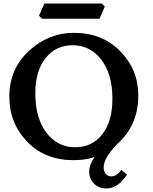

<svg xmlns="http://www.w3.org/2000/svg" viewBox="-20 -887 855 1075"><path d="M391.6 9.8Q231 9.8 131.6 -94.2Q32.2 -198.2 32.2 -346.7Q32.2 -500.5 141.6 -601.8Q251 -703.1 394.5 -703.1Q552.7 -703.1 653.6 -599.9Q754.4 -496.6 754.4 -351.6Q754.4 -196.8 650.4 -93.5Q546.4 9.8 391.6 9.8ZM400.9 -62.5Q495.6 -62.5 552.5 -134.8Q609.4 -207 609.4 -334.5Q609.4 -471.2 547.4 -552.5Q485.4 -633.8 386.7 -633.8Q293 -633.8 235.4 -562Q177.7 -490.2 177.7 -364.3Q177.7 -225.6 240 -144Q302.2 -62.5 400.9 -62.5ZM577.1 168Q533.2 168 506.3 141.1Q479.5 114.3 479.5 74.2Q479.5 -8.8 610.4 -95.7L650.4 -93.8Q560.5 -8.8 560.5 50.8Q560.5 73.2 572.3 86.9Q584 100.6 603.5 100.6Q632.8 100.6 659.2 64.5L691.4 90.8Q639.6 168 577.1 168ZM537.6 -782.2H215.8L198.2 -798.8L228.5 -867.2H550.3L566.9 -850.6Z"/></svg>

Font: Kelvinch
Style: Bold
Weight: 700
Designer: Paul James Miller
Foundry: High-Logic / Made with FontCreator
Version: Version 3.501;March 28, 2021;FontCreator 13.0.0.2683 64-bit